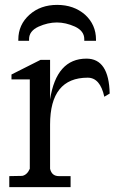

<svg xmlns="http://www.w3.org/2000/svg" viewBox="-20 -766 479 786"><path d="M99 -599V-606Q99 -639 138 -657Q176 -674 213 -674Q249 -674 287 -657Q325 -639 325 -606V-599H373V-604Q373 -665 328 -706Q282 -746 214 -746Q146 -746 101 -706Q55 -665 55 -604V-599ZM334 -526Q211 -526 185 -359V-521H146L27 -461V-441H102V-75Q91 -50 71 -46L18 -45V0H269V-45H221Q192 -45 185 -75V-256Q185 -448 339 -448Q390 -448 407 -370L429 -383Q426 -526 334 -526Z"/></svg>

Font: Sawarabi Mincho
Style: Regular
Weight: 400
Version: Version 1.082; ttfautohint (v1.8.4.7-5d5b)